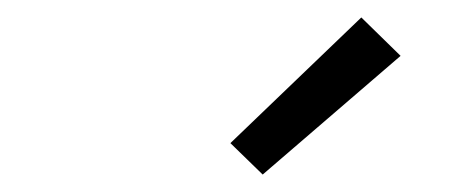

<svg xmlns="http://www.w3.org/2000/svg" viewBox="-20 -782 540 220"><path d="M281 -582 244 -618 394 -762 439 -718Z"/></svg>

Font: Iosevka SS04 Light Oblique
Style: Regular
Weight: 300
Italic angle: -9°
Monospace: yes
Designer: Belleve Invis
Foundry: Belleve Invis
Version: Version 19.0.0; ttfautohint (v1.8.4)